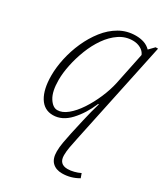

<svg xmlns="http://www.w3.org/2000/svg" viewBox="-193 -636 848 967"><g transform="rotate(30 231.0 -152.5)"><path d="M329 241Q293 241 272 220.5Q251 200 251 158Q251 134 256 105Q261 76 268 44Q280 -10 287.5 -43Q295 -76 301.5 -101Q308 -126 316 -153H312Q283 -84 239 -37Q195 10 142 10Q91 10 63.5 -35Q36 -80 36 -160Q36 -207 47.5 -260Q59 -313 81.5 -363.5Q104 -414 136.5 -455.5Q169 -497 211.5 -521.5Q254 -546 306 -546Q331 -546 352.5 -539Q374 -532 391 -515L420 -545H434L309 47Q302 79 297 106.5Q292 134 292 156Q292 208 342 208Q359 208 378.5 203Q398 198 414 190L423 215Q379 241 329 241ZM149 -23Q177 -23 206.5 -47Q236 -71 262.5 -111Q289 -151 309.5 -198.5Q330 -246 340 -292L378 -476Q370 -495 350 -506Q330 -517 305 -517Q262 -517 226.5 -493Q191 -469 163.5 -429.5Q136 -390 117.5 -342.5Q99 -295 89 -247Q79 -199 79 -159Q79 -92 100.5 -57.5Q122 -23 149 -23Z"/></g></svg>

Font: Noto Serif SemiCondensed ExtraLight
Style: Italic
Weight: 200
Width: 4
Italic angle: -12°
Designer: Monotype Design Team
Foundry: Monotype Imaging Inc.
Version: Version 2.013